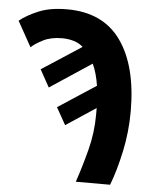

<svg xmlns="http://www.w3.org/2000/svg" viewBox="-70 -770 664 814"><g transform="rotate(5 262.0 -362.5)"><path d="M283 0Q305 -64 324.5 -139Q344 -214 344 -290V-319L217 -235L176 -308L337 -413Q329 -466 311 -505L134 -388L93 -462L262 -572Q245 -587 222 -594Q199 -601 172 -601Q125 -601 91.5 -584Q58 -567 42 -551L-18 -659Q13 -684 62 -704.5Q111 -725 183 -725Q336 -725 412.5 -617.5Q489 -510 489 -317Q489 -230 471 -146Q453 -62 429 0Z"/></g></svg>

Font: Noto Sans SemiCondensed
Style: Bold
Weight: 700
Width: 4
Designer: Monotype Design Team
Foundry: Monotype Imaging Inc.
Version: Version 2.013; ttfautohint (v1.8.4.7-5d5b)